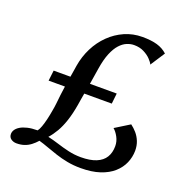

<svg xmlns="http://www.w3.org/2000/svg" viewBox="-135 -881 991 1017"><g transform="rotate(20 361.0 -372.5)"><path d="M426 10Q385.5 10 350.2 3.2Q315 -3.5 284 -13.8Q253 -24 225.2 -34.2Q197.5 -44.5 172.5 -51.5Q158 -35 141.5 -22.5Q125 -10 105.5 -3.5Q86 3 62 3Q44.5 3 31.2 -6.5Q18 -16 18 -34Q18 -46.5 25.5 -58Q33 -69.5 48.5 -79Q64 -88.5 87.8 -94.2Q111.5 -100 144.5 -100Q152.5 -110 159.2 -129Q166 -148 172 -173Q178 -198 182.5 -225.5Q186.5 -245.5 189 -269Q191.5 -292.5 194.2 -317.5Q197 -342.5 201 -367.5H109L116 -426.5H210.5Q212.5 -438 214.2 -449.2Q216 -460.5 217.8 -471.2Q219.5 -482 221 -492Q230 -546.5 254 -594.2Q278 -642 314.8 -678Q351.5 -714 398 -734.5Q444.5 -755 497.5 -755Q548 -755 581.2 -745.2Q614.5 -735.5 639 -713L586 -631.5Q581 -643.5 565.5 -659.5Q550 -675.5 526.2 -687.5Q502.5 -699.5 471 -699.5Q451 -699.5 430.5 -691Q410 -682.5 391.5 -662.2Q373 -642 358.2 -606.5Q343.5 -571 335 -517.5Q332 -498 328.2 -474.5Q324.5 -451 320.5 -426.5H471.5L465 -367.5H310Q307 -351.5 304.2 -334Q301.5 -316.5 298.5 -298.5Q289.5 -246 276.5 -207Q263.5 -168 246.8 -139Q230 -110 209.5 -87Q238 -81 270 -70.8Q302 -60.5 336.5 -52.5Q371 -44.5 407 -44.5Q459.5 -44.5 493.5 -58.5Q527.5 -72.5 543.5 -98.8Q559.5 -125 559.5 -161.5Q559.5 -188.5 546.5 -212.5Q533.5 -236.5 518 -249L599.5 -299.5Q617 -286.5 632.5 -268.8Q648 -251 657.5 -227.5Q667 -204 667 -174.5Q666.5 -138.5 652.2 -105.5Q638 -72.5 608.5 -46.2Q579 -20 533.8 -5Q488.5 10 426 10Z"/></g></svg>

Font: Merriweather 48pt Medium
Style: Italic
Weight: 500
Italic angle: -7.8°
Version: Version 2.101